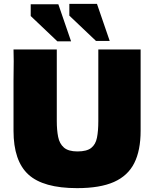

<svg xmlns="http://www.w3.org/2000/svg" viewBox="-20 -964 798 994"><path d="M379 10Q204 10 127 -60.5Q50 -131 50 -287V-547L51 -648L50 -708H274V-337Q274 -291 281 -255.5Q288 -220 311 -200Q334 -180 381 -180Q429 -180 452 -198Q475 -216 482 -251Q489 -286 489 -337V-708H708V-287Q708 -185 675 -119.5Q642 -54 570 -22Q498 10 379 10ZM348 -750 282 -942H139V-881L277 -750ZM548 -752 482 -944H339V-883L477 -752Z"/></svg>

Font: Rowdies
Style: Bold
Weight: 700
Designer: Jaikishan Patel
Version: Version 1.000; ttfautohint (v1.8.3)